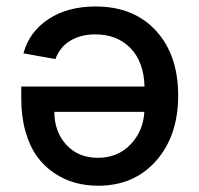

<svg xmlns="http://www.w3.org/2000/svg" viewBox="-20 -577 627 604"><path d="M280.8 -556.6Q400.4 -556.6 470.5 -480.5Q540.5 -404.3 540.5 -276.4Q540.5 -149.9 471.2 -71.3Q401.9 7.3 288.6 7.3Q250.5 7.3 216.1 -2.2Q181.6 -11.7 150.4 -32.7Q119.1 -53.7 96.4 -85Q73.7 -116.2 60.3 -162.8Q46.9 -209.5 46.9 -267.1V-304.7H434.6Q432.6 -382.3 390.6 -425.5Q348.6 -468.8 279.8 -468.8Q233.9 -468.8 201.2 -449Q168.5 -429.2 154.3 -391.1L53.7 -409.2Q71.8 -476.6 132.1 -516.6Q192.4 -556.6 280.8 -556.6ZM434.1 -225.1H150.9Q151.4 -161.6 189 -121.1Q226.6 -80.6 287.6 -80.6Q350.6 -80.6 390.6 -122.6Q430.7 -164.6 434.1 -225.1Z"/></svg>

Font: Karasuma Gothic
Style: Regular
Weight: 500
Designer: Rasmus Andersson / Ryoko Nishizuka
Foundry: Genbu
Version: Version 1.00